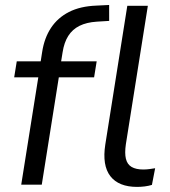

<svg xmlns="http://www.w3.org/2000/svg" viewBox="-20 -728 669 757"><path d="M63.7 0 131 -423.1H35.9L46.1 -486.3H151.5L138.7 -474.9L146.3 -523.6Q154.8 -578.4 181.2 -618.3Q207.6 -658.1 252 -680.8Q296.5 -703.5 360.3 -705.9L410.3 -708.4L410.4 -645.6L361.6 -642.6Q321.4 -640 293.5 -626.2Q265.6 -612.3 249.2 -586.5Q232.8 -560.7 226.8 -521.9L219.7 -477.9L212.8 -486.3H361.2L351 -423.1H211.9L144.7 0ZM520.6 8.9Q447.8 8.9 415 -33.5Q382.3 -76 395.2 -158.5L481.9 -705H562.9L476.2 -159Q471.1 -124.1 476.4 -102Q481.7 -79.8 499 -69.7Q516.4 -59.7 544.6 -59.7Q556.6 -59.7 568.2 -61.2Q579.7 -62.7 591.7 -64.7L579 1Q566.1 5 550.5 7Q534.9 8.9 520.6 8.9Z"/></svg>

Font: Nunito Sans 12pt ExtraLight
Style: Italic
Weight: 200
Italic angle: -9°
Designer: Vernon Adams
Foundry: Vernon Adams
Version: Version 3.101;gftools[0.9.27]